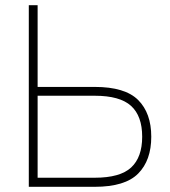

<svg xmlns="http://www.w3.org/2000/svg" viewBox="-20 -720 656 740"><path d="M91 0V-700H125V-385H345Q462 -385 512.5 -334.5Q563 -284 563 -193Q563 -102 512.5 -51Q462 0 345 0ZM125 -35H345Q443 -35 485.5 -74.5Q528 -114 528 -193Q528 -273 485 -312Q442 -351 345 -351H125Z"/></svg>

Font: Zen Kaku Gothic Antique Light
Style: Regular
Weight: 300
Designer: Yoshimichi Ohira
Foundry: Positype
Version: Version 1.001